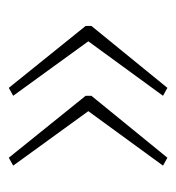

<svg xmlns="http://www.w3.org/2000/svg" viewBox="-2 -497 401 437"><g transform="rotate(-90 198.5 -278.5)"><path d="M358 -271 217 -98 199 -108 323 -278 199 -449 217 -459 358 -284ZM199 -271 58 -98 40 -108 164 -278 40 -449 58 -459 199 -284Z"/></g></svg>

Font: Noto Sans Gujarati UI ExtraCondensed Thin
Style: Regular
Weight: 100
Width: 2
Designer: Jelle Bosma - Monotype Design Team, Universal Thirst
Foundry: Monotype Imaging Inc.
Version: Version 2.106; ttfautohint (v1.8.4.7-5d5b)